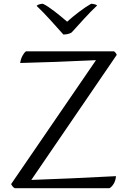

<svg xmlns="http://www.w3.org/2000/svg" viewBox="-20 -991 679 1018"><path d="M146 -37Q252 -41 359.5 -45.5Q467 -50 595 -57Q593 -33 582.5 -16Q572 1 560 7H59Q53 5 47 -2.5Q41 -10 39 -15L489 -672Q381 -667 278 -663Q175 -659 87 -657Q90 -678 99 -695Q108 -712 118 -719H584Q588 -717 592.5 -711.5Q597 -706 599 -700ZM495 -962Q460 -929 425 -890.5Q390 -852 360 -819Q351 -813 339 -810.5Q327 -808 316 -808Q283 -845 245.5 -886.5Q208 -928 174 -960Q180 -966 190 -968.5Q200 -971 207 -971Q219 -966 235.5 -955Q252 -944 269.5 -930.5Q287 -917 304.5 -902.5Q322 -888 336 -876Q349 -888 365.5 -901.5Q382 -915 399 -928Q416 -941 432.5 -952Q449 -963 463 -971Q471 -971 481 -968.5Q491 -966 495 -962Z"/></svg>

Font: Gotu
Style: Regular
Weight: 400
Designer: Sarang Kulkarni & Kailash Malviya
Foundry: Ek Type
Version: Version 2.320;hotconv 1.0.109;makeotfexe 2.5.65596; ttfautoh